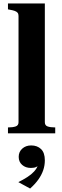

<svg xmlns="http://www.w3.org/2000/svg" viewBox="-20 -770 358 1109"><path d="M239 -750V-64Q239 -45 255.5 -39.5Q272 -34 298 -34H299V0H26V-34H28Q53 -34 70 -39.5Q87 -45 87 -64V-678Q87 -690 81.5 -696.5Q76 -703 65 -707Q54 -711 36 -714L26 -716V-750ZM154 319 86 282Q114 268 137.5 253Q161 238 177 220.5Q193 203 200 182L206 183Q199 190 188 195Q177 200 158 200Q128 200 108 182.5Q88 165 88 136Q88 107 108.5 88.5Q129 70 160 70Q195 70 217 91Q239 112 239 156Q239 186 229.5 213.5Q220 241 201.5 267Q183 293 154 319Z"/></svg>

Font: Roboto Serif 144pt SemiBold
Style: Regular
Weight: 600
Version: Version 1.008